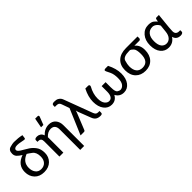

<svg xmlns="http://www.w3.org/2000/svg" viewBox="178 -1924 3270 3270"><g transform="rotate(-45 1812.5 -289.5)"><path d="M136.7 -232.9Q136.7 -161.1 172.6 -113.8Q208.5 -66.4 274.4 -66.4Q340.3 -66.4 379.6 -109.1Q418.9 -151.9 418.9 -224.6Q418.9 -326.7 363 -368.9Q307.1 -411.1 279.8 -426.8Q136.7 -372.6 136.7 -232.9ZM38.6 -230.5Q38.6 -400.4 217.3 -462.9Q162.1 -496.6 134.5 -526.6Q106.9 -556.6 106.9 -602.5Q106.9 -686.5 170.9 -704.6Q234.9 -722.7 266.6 -722.7Q370.1 -722.7 454.6 -703.6L447.3 -645.5Q445.3 -632.3 439.5 -628.4Q433.6 -624.5 423.8 -624.5Q412.1 -624.5 361.6 -636Q311 -647.5 271.5 -647.5Q231.9 -647.5 214.1 -634.5Q196.3 -621.6 196.3 -603.5Q196.3 -585.4 210 -570.8Q223.6 -556.2 246.1 -541.3Q268.6 -526.4 297.1 -511Q325.7 -495.6 376.7 -462.4Q427.7 -429.2 470.7 -371.8Q513.7 -314.5 513.7 -218.8Q513.7 -122.6 449.2 -58.1Q384.8 6.3 274.9 6.3Q165 6.3 101.8 -60.1Q38.6 -126.5 38.6 -230.5Z M555.7 -479.5Q555.7 -512.7 613.8 -512.7Q647.5 -512.7 677.7 -493.2Q708 -473.6 720.2 -432.6Q797.9 -515.6 897.9 -515.6Q979 -515.6 1023.9 -462.9Q1069.3 -410.2 1068.4 -323.7V170.4H973.1V-323.7Q973.1 -378.9 947.8 -409.2Q922.4 -439.5 870.6 -439.9Q798.3 -439.9 737.3 -372.6V0H642.6V-368.2Q642.6 -441.4 577.6 -441.4H555.7ZM865.7 -748.5Q879.9 -748.5 885.3 -739.3Q890.6 -730 884.8 -714.8L830.1 -573.7H773.9L806.6 -748.5Z M1185.1 -688.5Q1185.1 -724.1 1237.8 -724.1Q1290.5 -724.1 1315.9 -710Q1341.3 -695.8 1355.7 -679.2Q1370.1 -662.6 1379.4 -636.7L1572.8 -120.1Q1584 -91.8 1599.4 -78.9Q1614.7 -65.9 1643.6 -65.9H1673.8V-27.3Q1673.8 -7.3 1661.6 -1Q1649.4 5.4 1627.9 5.4Q1579.6 5.4 1545.4 -15.6Q1511.2 -36.6 1491.2 -91.3L1404.8 -315.9Q1397.9 -334 1394.5 -356Q1390.1 -338.9 1381.8 -317.4L1261.7 -19.5Q1253.9 0 1232.9 0H1151.9L1348.6 -462.9L1299.8 -600.1Q1289.1 -630.4 1272.5 -641.6Q1255.9 -652.8 1221.2 -652.8H1185.1Z M1841.8 -507.3Q1854 -507.3 1863.3 -497.1Q1872.6 -486.8 1864.3 -464.8Q1800.8 -353 1800.8 -240.2Q1800.8 -152.8 1834.2 -110.1Q1867.7 -67.4 1910.6 -67.4Q1954.1 -67.4 1976.3 -102.8Q1998.5 -138.2 1999.5 -201.2V-339.8H2094.7V-207.5H2095.2Q2095.2 -107.9 2127.7 -87.6Q2160.2 -67.4 2180.7 -67.4Q2227.5 -67.4 2260.7 -110.1Q2293.9 -152.8 2293.9 -242.2Q2293.9 -331.5 2266.4 -391.1Q2238.8 -450.7 2230.5 -464.8Q2218.8 -496.1 2233.4 -501.7Q2248 -507.3 2252.9 -507.3H2320.8Q2389.2 -373 2389.2 -254.4Q2389.2 -135.7 2334.7 -64Q2280.3 7.8 2193.8 7.8Q2093.8 7.8 2046.9 -81.5Q1999.5 7.8 1900.4 7.8Q1814.5 7.8 1760 -63.5Q1705.6 -134.8 1705.6 -254.4Q1705.6 -374 1773.9 -507.3Z M2715.8 -66.9Q2860.8 -66.9 2860.8 -252.4Q2860.8 -358.4 2829.3 -391.4Q2797.9 -424.3 2776.4 -432.1H2751Q2611.3 -432.1 2590.3 -361.8Q2569.3 -291.5 2569.3 -246.6Q2569.3 -158.2 2606.7 -112.5Q2644 -66.9 2715.8 -66.9ZM2879.9 -432.1Q2958 -373.5 2958 -253.9Q2958 -134.3 2892.6 -63.7Q2827.1 6.8 2715.8 6.8Q2605 6.8 2538.3 -61.5Q2471.7 -129.9 2471.7 -249.3Q2471.7 -368.7 2544.7 -437Q2617.7 -505.4 2751.5 -505.4H3029.3V-460.4Q3029.3 -451.7 3020.8 -441.9Q3012.2 -432.1 2997.6 -432.1Z M3295.4 -69.3Q3347.2 -69.3 3383.5 -109.6Q3419.9 -149.9 3427.2 -229L3440.4 -355.5Q3425.8 -391.6 3392.6 -417.2Q3359.4 -442.9 3322.8 -442.9Q3252.4 -442.9 3211.4 -393.3Q3170.4 -343.8 3170.4 -251Q3170.4 -158.2 3205.3 -113.8Q3240.2 -69.3 3295.4 -69.3ZM3562 4.4Q3465.3 4.4 3440.4 -85.9Q3380.4 6.8 3273.4 6.8Q3185.5 6.8 3128.9 -61Q3072.3 -128.9 3072.3 -248.5Q3072.3 -367.7 3136.5 -442.1Q3200.7 -516.6 3297.4 -516.6Q3372.1 -516.6 3407.2 -486.1Q3442.4 -455.6 3454.1 -439L3463.9 -488.3Q3468.8 -507.3 3488.8 -507.3H3545.4L3518.1 -237.8Q3517.1 -213.4 3514.9 -189.7Q3512.7 -166 3512.7 -145.5Q3512.7 -106.4 3533.9 -86.7Q3555.2 -66.9 3589.4 -66.9H3619.6V-28.3Q3619.6 -15.6 3603 -5.6Q3586.4 4.4 3562 4.4Z"/></g></svg>

Font: Lato-Medium
Style: Regular
Weight: 500
Designer: Lukasz Dziedzic
Foundry: tyPoland Lukasz Dziedzic
Version: Version 2.006; 2014-01-15